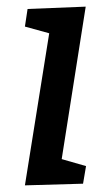

<svg xmlns="http://www.w3.org/2000/svg" viewBox="-20 -554 333 578"><path d="M55 4 136 -503 171 -442 55 -474 63 -527 238 -534 158 -26 124 -87 239 -54 230 -1Z"/></svg>

Font: Bitter Thin Medium
Style: Italic
Weight: 500
Italic angle: -9°
Version: Version 3.021